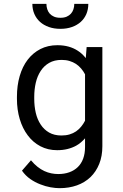

<svg xmlns="http://www.w3.org/2000/svg" viewBox="-20 -774 640 1002"><path d="M68.4 -268.6V-258.3Q68.4 -201.7 83 -152.6Q97.7 -103.5 125 -67.4Q151.9 -31.2 190.9 -10.7Q230 9.8 278.3 9.8Q307.1 9.8 332 3.7Q356.9 -2.4 377.4 -13.7Q390.6 -21 402.1 -30.8Q413.6 -40.5 423.8 -52.2V-6.8Q423.8 27.3 414.1 53.7Q404.3 80.1 386.2 97.7Q367.7 115.7 341.8 125Q315.9 134.3 283.7 134.3Q265.6 134.3 247.6 130.6Q229.5 127 211.4 118.7Q193.4 110.4 175.8 96.4Q158.2 82.5 141.6 62.5L94.7 116.7Q112.8 142.6 137.9 160.2Q163.1 177.7 190.4 188Q217.3 198.7 243.7 203.4Q270 208 290.5 208Q340.3 208 381.3 193.4Q422.4 178.7 452.1 150.4Q481.4 122.1 497.8 81.5Q514.2 41 514.2 -11.2V-528.3H432.1L427.7 -470.7Q418.5 -482.4 408 -492.2Q397.5 -502 385.7 -509.3Q364.3 -523.4 337.6 -530.8Q311 -538.1 279.3 -538.1Q230 -538.1 190.9 -518.1Q151.9 -498 124.5 -462.4Q97.2 -426.8 82.8 -377.2Q68.4 -327.6 68.4 -268.6ZM158.7 -258.3V-268.6Q158.7 -307.1 166.7 -342Q174.8 -377 192.4 -403.8Q209.5 -430.2 236.6 -445.8Q263.7 -461.4 301.8 -461.4Q324.2 -461.4 342.8 -455.8Q361.3 -450.2 376.5 -440.4Q391.6 -430.2 403.3 -416.5Q415 -402.8 423.8 -386.2V-144Q415 -127 403.3 -112.8Q391.6 -98.6 377 -88.4Q361.8 -78.1 343 -72.5Q324.2 -66.9 300.8 -66.9Q263.2 -66.9 236.3 -82.3Q209.5 -97.7 192.4 -124Q174.8 -150.4 166.7 -185.1Q158.7 -219.7 158.7 -258.3ZM440.9 -753.9H367.7Q367.7 -739.3 363.3 -725.8Q358.9 -712.4 350.1 -702.6Q341.3 -692.9 327.9 -687Q314.5 -681.2 295.4 -681.2Q275.9 -681.2 262.2 -687Q248.5 -692.9 239.7 -702.6Q231 -712.4 226.6 -725.8Q222.2 -739.3 222.2 -753.9H148.9Q148.9 -725.1 159.4 -700.9Q169.9 -676.8 189 -659.7Q208 -642.6 234.9 -633.1Q261.7 -623.5 295.4 -623.5Q328.6 -623.5 355.5 -633.1Q382.3 -642.6 401.4 -659.7Q420.4 -676.8 430.7 -700.9Q440.9 -725.1 440.9 -753.9Z"/></svg>

Font: RobotoMono Nerd Font
Style: Regular
Weight: 400
Monospace: yes
Designer: Google
Version: Version 3.000;Nerd Fonts 3.2.1